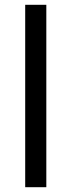

<svg xmlns="http://www.w3.org/2000/svg" viewBox="-20 -780 298 800"><path d="M173 0H85V-760H173Z"/></svg>

Font: Noto Sans Khmer
Style: Regular
Weight: 400
Designer: Danh Hong and the Monotype Design Team
Foundry: Monotype Imaging Inc.
Version: Version 2.003